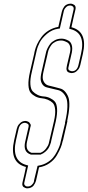

<svg xmlns="http://www.w3.org/2000/svg" viewBox="-20 -822 477 1043"><path d="M169 -546Q173 -563 181.5 -581.5Q190 -600 205 -620.5Q220 -641 244 -656Q268 -671 297 -676L308 -724L316 -759Q317 -761 317.5 -764Q318 -767 321.5 -774Q325 -781 329.5 -787Q334 -793 343 -797.5Q352 -802 363 -802Q365 -802 367 -802Q369 -802 374.5 -800Q380 -798 384 -795Q388 -792 390 -786Q392 -780 390 -771L379 -724L368 -674Q458 -651 430 -529L416 -468Q414 -461 411 -453.5Q408 -446 396.5 -435.5Q385 -425 368 -425Q367 -425 364.5 -425.5Q362 -426 356.5 -427.5Q351 -429 347.5 -432Q344 -435 342 -441.5Q340 -448 342 -457L344 -468L360 -536Q365 -558 360 -572.5Q355 -587 344 -592.5Q333 -598 326 -600Q319 -602 313 -602H312Q295 -602 281 -595Q267 -588 259.5 -578Q252 -568 247 -557.5Q242 -547 241 -540L239 -533Q239 -532 239 -531Q223 -463 216 -432Q210 -405 213 -391.5Q216 -378 225 -368.5Q234 -359 247.5 -356.5Q261 -354 276 -349.5Q291 -345 306 -341.5Q321 -338 332.5 -325.5Q344 -313 351 -295Q358 -277 356.5 -243.5Q355 -210 345 -164H346V-163L323 -63Q323 -63 320 -54Q317 -38 310 -20.5Q303 -3 289 21.5Q275 46 249.5 64Q224 82 192 87L184 123L176 158Q175 160 174.5 163Q174 166 170.5 173Q167 180 162.5 186Q158 192 149 196.5Q140 201 129 201Q127 201 125 201Q123 201 117.5 199Q112 197 108 194Q104 191 102 185Q100 179 102 170L113 123L121 85Q29 62 57 -61L71 -122Q73 -129 76 -136.5Q79 -144 90.5 -154.5Q102 -165 119 -165Q120 -165 122.5 -164.5Q125 -164 130.5 -162Q136 -160 139 -157Q142 -154 145.5 -147.5Q149 -141 145 -132L143 -122L127 -53Q116 -5 151 8H200Q218 1 230 -15Q242 -31 245 -43L248 -56L273 -163Q282 -202 279.5 -227.5Q277 -253 266 -263.5Q255 -274 239 -280.5Q223 -287 205.5 -288.5Q188 -290 172.5 -298Q157 -306 146.5 -318.5Q136 -331 134.5 -359.5Q133 -388 143 -432Q158 -497 166 -531Q166 -532 167 -537.5Q168 -543 169 -546ZM179 -546 153 -432Q143 -391 145 -364Q147 -337 158 -325.5Q169 -314 184.5 -306.5Q200 -299 217.5 -298Q235 -297 251 -289.5Q267 -282 277.5 -270.5Q288 -259 290 -232Q292 -205 283 -163L258 -56Q258 -53 257 -49.5Q256 -46 252 -35Q248 -24 242.5 -15.5Q237 -7 226 2.5Q215 12 202 17L200 18H147L146 17Q104 3 117 -53L135 -132Q138 -145 130.5 -149.5Q123 -154 116 -155Q89 -154 81 -122L67 -61Q41 54 126 75L133 77L112 170Q110 179 115 184.5Q120 190 124 190.5Q128 191 131 191Q144 191 152.5 182.5Q161 174 163 168.5Q165 163 165 159V158L184 79L193 77Q216 73 236 61Q256 49 268 34.5Q280 20 289.5 1.5Q299 -17 303.5 -29.5Q308 -42 310 -54L334 -154H333L335 -164Q345 -208 346 -240.5Q347 -273 340 -290Q333 -307 321 -318.5Q309 -330 294 -333Q279 -336 264 -340Q249 -344 235.5 -347Q222 -350 213 -360.5Q204 -371 201.5 -386.5Q199 -402 206 -432L229 -533Q230 -536 231 -541.5Q232 -547 238.5 -560.5Q245 -574 253.5 -584.5Q262 -595 278 -603.5Q294 -612 314 -612H315Q322 -612 330.5 -610Q339 -608 351.5 -601.5Q364 -595 369.5 -578Q375 -561 370 -536L352 -457Q350 -451 351.5 -446.5Q353 -442 356 -440Q359 -438 362.5 -437Q366 -436 368 -435.5Q370 -435 371 -435Q398 -435 406 -468L420 -529Q447 -643 363 -664L356 -666L380 -771Q381 -777 379.5 -781Q378 -785 375.5 -787Q373 -789 369.5 -790.5Q366 -792 364 -792Q362 -792 361 -792Q348 -792 339.5 -783.5Q331 -775 329 -769.5Q327 -764 326 -760V-759L305 -667L296 -666Q262 -661 235 -638Q208 -615 196 -592Q184 -569 179 -546Z"/></svg>

Font: Soda Fountain
Style: OutlineOblique
Weight: 400
Version: Version 1.0